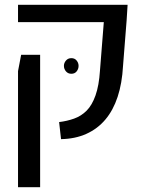

<svg xmlns="http://www.w3.org/2000/svg" viewBox="-20 -579 598 799"><path d="M234 0 226 -71Q259 -75 288.5 -85.5Q318 -96 340.5 -118.5Q363 -141 377.5 -182Q392 -223 396 -285L412 -487H55V-559H511L507 -495L492 -305Q488 -232 469.5 -176Q451 -120 418.5 -81.5Q386 -43 339.5 -22Q293 -1 234 0ZM55 200V-283L68 -351H147V-284V200ZM277 -337Q291 -337 299 -327Q307 -317 307 -305Q307 -292 299 -282Q291 -272 277 -272Q263 -272 254.5 -282Q246 -292 246 -305Q246 -317 254.5 -327Q263 -337 277 -337Z"/></svg>

Font: Assistant Medium
Style: Regular
Weight: 500
Designer: Hebrew By Ben Nathan, Latin by Paul Hunt
Version: Version 3.000